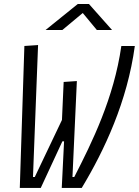

<svg xmlns="http://www.w3.org/2000/svg" viewBox="-20 -918 679 938"><path d="M281.7 0H379.4C490.7 -184.6 602.1 -422.9 638.7 -693.4H572.8C536.6 -439 429.7 -222.7 342.8 -53.2H334L355.5 -522L291 -517.6L282.7 -332L149.9 -53.2H141.1L166 -698.2L99.1 -693.4L76.7 0H179.2L284.7 -227.5H293ZM202.6 -771.5H284.7L384.3 -854.5L453.1 -771.5H527.3L414.6 -898.4H359.9Z"/></svg>

Font: Cascadia Code NF Light
Style: Italic
Weight: 300
Italic angle: -10°
Monospace: yes
Designer: Aaron Bell
Foundry: Saja Typeworks
Version: Version 2404.023